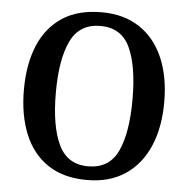

<svg xmlns="http://www.w3.org/2000/svg" viewBox="-52 -777 823 838"><g transform="rotate(5 359.0 -357.5)"><path d="M359 10Q256 10 187.5 -36Q119 -82 85 -165Q51 -248 51 -359Q51 -470 85 -552Q119 -634 187.5 -679.5Q256 -725 360 -725Q458 -725 526.5 -679.5Q595 -634 630.5 -551.5Q666 -469 666 -358Q666 -247 630.5 -164.5Q595 -82 526.5 -36Q458 10 359 10ZM359 -50Q452 -50 489.5 -131Q527 -212 527 -358Q527 -504 489.5 -584.5Q452 -665 360 -665Q268 -665 229.5 -584.5Q191 -504 191 -358Q191 -212 229.5 -131Q268 -50 359 -50Z"/></g></svg>

Font: Noto Serif Myanmar SemiCondensed SemiBold
Style: Regular
Weight: 600
Width: 4
Designer: Ben Mitchell and the Monotype Design Team
Foundry: Monotype Imaging Inc.
Version: Version 2.106; ttfautohint (v1.8.4.7-5d5b)